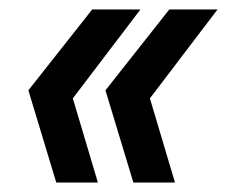

<svg xmlns="http://www.w3.org/2000/svg" viewBox="-20 -454 487 406"><path d="M99 -68 40 -263 175 -434H277L134 -246L187 -68ZM262 -68 203 -263 338 -434H440L297 -246L350 -68Z"/></svg>

Font: Instrument Sans Condensed SemiBold Italic
Style: Regular
Weight: 600
Width: 3
Italic angle: -13°
Designer: Rodrigo Fuenzalida
Foundry: fragTYPE
Version: Version 1.000; ttfautohint (v1.8.4.7-5d5b);gftools[0.9.28]